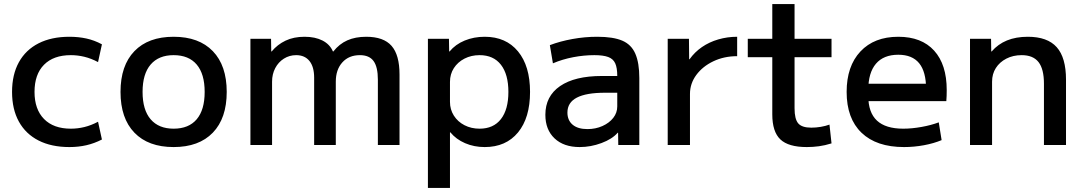

<svg xmlns="http://www.w3.org/2000/svg" viewBox="-20 -710 5301 940"><path d="M320 10Q232 10 169 -22Q106 -54 72.5 -114.5Q39 -175 39 -260Q39 -345 72.5 -405.5Q106 -466 169 -498Q232 -530 320 -530Q364 -530 403 -521.5Q442 -513 479 -493L460 -406Q426 -424 393 -432Q360 -440 327 -440Q242 -440 195.5 -393Q149 -346 149 -260Q149 -175 195.5 -127.5Q242 -80 327 -80Q360 -80 393 -88Q426 -96 460 -114L479 -27Q442 -8 403 1Q364 10 320 10Z M830 10Q706 10 638 -60.5Q570 -131 570 -260Q570 -389 638 -459.5Q706 -530 830 -530Q954 -530 1022 -459.5Q1090 -389 1090 -260Q1090 -131 1022 -60.5Q954 10 830 10ZM830 -80Q904 -80 943 -126Q982 -172 982 -260Q982 -348 943 -394Q904 -440 830 -440Q757 -440 717.5 -394Q678 -348 678 -260Q678 -172 717.5 -126Q757 -80 830 -80Z M1206 0V-520H1307L1308 -458H1310Q1338 -492 1378 -511Q1418 -530 1471 -530Q1523 -530 1559 -511.5Q1595 -493 1610 -458H1612Q1641 -495 1680.5 -512.5Q1720 -530 1773 -530Q1858 -530 1897 -485.5Q1936 -441 1936 -345V0H1830V-320Q1830 -382 1809 -411Q1788 -440 1742 -440Q1688 -440 1656 -404.5Q1624 -369 1624 -310V0H1518V-330Q1518 -383 1495 -411.5Q1472 -440 1430 -440Q1397 -440 1370 -423Q1343 -406 1327.5 -376.5Q1312 -347 1312 -310V0Z M2353 -530Q2457 -530 2516 -458.5Q2575 -387 2575 -260Q2575 -133 2516 -61.5Q2457 10 2353 10Q2301 10 2257 -9Q2213 -28 2185 -62H2183V210H2075V-520H2178L2179 -458H2181Q2210 -493 2255 -511.5Q2300 -530 2353 -530ZM2328 -440Q2287 -440 2254 -423Q2221 -406 2202 -376.5Q2183 -347 2183 -309V-211Q2183 -174 2202 -144Q2221 -114 2254 -97Q2287 -80 2328 -80Q2396 -80 2432.5 -127Q2469 -174 2469 -260Q2469 -346 2432.5 -393Q2396 -440 2328 -440Z M2818 10Q2740 10 2695 -32.5Q2650 -75 2650 -148Q2650 -239 2722 -288.5Q2794 -338 2927 -338H3002Q3002 -378 2992 -400Q2982 -422 2957.5 -431Q2933 -440 2890 -440Q2839 -440 2786.5 -430Q2734 -420 2687 -400L2672 -489Q2722 -508 2782.5 -519Q2843 -530 2904 -530Q2982 -530 3026.5 -511Q3071 -492 3090.5 -447Q3110 -402 3110 -328V0H3007L3006 -60H3004Q2977 -29 2924.5 -9.5Q2872 10 2818 10ZM2856 -78Q2896 -78 2929.5 -93Q2963 -108 2982.5 -133Q3002 -158 3002 -189V-256H2942Q2850 -256 2804 -232Q2758 -208 2758 -159Q2758 -121 2783.5 -99.5Q2809 -78 2856 -78Z M3249 0V-520H3353L3354 -420H3356Q3381 -455 3416.5 -479.5Q3452 -504 3496.5 -517Q3541 -530 3589 -530V-435Q3525 -435 3472.5 -410Q3420 -385 3389 -343Q3358 -301 3358 -250V0Z M3930 10Q3840 10 3800.5 -27.5Q3761 -65 3761 -150V-430H3641V-520H3761V-690H3870V-520H4051V-430H3870V-180Q3870 -127 3888 -106Q3906 -85 3952 -85Q3975 -85 3998.5 -89Q4022 -93 4041 -100L4051 -8Q4019 2 3989.5 6Q3960 10 3930 10Z M4406 10Q4271 10 4198 -60Q4125 -130 4125 -260Q4125 -386 4192.5 -458Q4260 -530 4378 -530Q4492 -530 4553.5 -462Q4615 -394 4615 -269Q4615 -256 4614.5 -240Q4614 -224 4613 -215H4185V-300H4531L4514 -274Q4514 -359 4480 -400.5Q4446 -442 4378 -442Q4306 -442 4268.5 -398Q4231 -354 4231 -270V-240Q4231 -159 4273.5 -119.5Q4316 -80 4402 -80Q4444 -80 4491.5 -88.5Q4539 -97 4576 -111L4590 -24Q4552 -8 4503.5 1Q4455 10 4406 10Z M4729 0V-520H4832L4833 -458H4835Q4866 -494 4910 -512Q4954 -530 5012 -530Q5108 -530 5153.5 -479Q5199 -428 5199 -320V0H5091V-300Q5091 -372 5064.5 -406Q5038 -440 4982 -440Q4940 -440 4907 -423Q4874 -406 4855.5 -377Q4837 -348 4837 -310V0Z"/></svg>

Font: M PLUS 1 Medium
Style: Regular
Weight: 500
Designer: Coji Morishita
Foundry: UNDERFOREST DESIGN
Version: Version 1.001